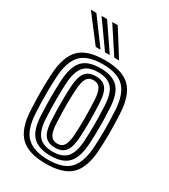

<svg xmlns="http://www.w3.org/2000/svg" viewBox="-198 -894 877 997"><g transform="rotate(30 241.0 -395.0)"><path d="M241.5 10Q137.8 10 89.5 -36.5Q41.2 -83 35.8 -190.8Q32.5 -257 32.5 -307.5Q32.5 -358 35.5 -410Q41.5 -514 87.6 -562Q133.8 -610 241.5 -610Q346 -610 393.4 -563.1Q440.8 -516.2 446.2 -410Q449.8 -342 449.5 -291.4Q449.2 -240.8 446.5 -191Q440.5 -84.5 393.5 -37.2Q346.5 10 241.5 10ZM241.5 -14Q333.2 -14 372.2 -57.1Q411.2 -100.2 416.5 -192.8Q419.2 -242 419.5 -290.4Q419.8 -338.8 416.2 -408.8Q411.5 -502.5 371.1 -544.2Q330.8 -586 241.5 -586Q150.5 -586 110.6 -543.8Q70.8 -501.5 65.5 -408.2Q63 -362.5 62.5 -312.9Q62 -263.2 65.8 -191.2Q70.8 -93.5 113.5 -53.8Q156.2 -14 241.5 -14ZM241.5 -38Q171.5 -38 135.6 -72.5Q99.8 -107 95.5 -194.2Q92.5 -254.2 92.6 -307.6Q92.8 -361 95.2 -405.2Q100 -487 132.8 -524.5Q165.5 -562 241.5 -562Q312.8 -562 347.4 -527Q382 -492 386.2 -408.2Q389.8 -341.2 389.6 -291.4Q389.5 -241.5 386.8 -195.8Q382 -111 348.5 -74.5Q315 -38 241.5 -38ZM241.5 -62Q299.2 -62 326 -93.2Q352.8 -124.5 356.8 -196.8Q359.2 -238 359.5 -289.4Q359.8 -340.8 356.5 -405Q353 -477.2 325.6 -507.6Q298.2 -538 241.5 -538Q183.2 -538 156.4 -507Q129.5 -476 125.2 -404.2Q123 -364.5 122.6 -312.9Q122.2 -261.2 125.5 -195.5Q129.2 -122.5 157 -92.2Q184.8 -62 241.5 -62ZM241.5 -86Q199.2 -86 178.9 -111.5Q158.5 -137 155.5 -197Q152.5 -256 152.5 -304.4Q152.5 -352.8 155.2 -403Q158.8 -462.5 178.6 -488.2Q198.5 -514 241.5 -514Q282.2 -514 302.9 -489.4Q323.5 -464.8 326.5 -404Q329.5 -343.8 329.5 -293.6Q329.5 -243.5 326.8 -198Q323.5 -138 303.6 -112Q283.8 -86 241.5 -86ZM241.5 -110Q269.8 -110 282 -131.9Q294.2 -153.8 296.8 -199.5Q299.2 -242 299.5 -289.8Q299.8 -337.5 296.5 -402.5Q294.5 -446.5 282.2 -468.2Q270 -490 241.5 -490Q212.8 -490 200.4 -468.5Q188 -447 185.2 -401.5Q182.5 -353.5 182.5 -307.5Q182.5 -261.5 185.5 -198Q187.8 -151.2 200.9 -130.6Q214 -110 241.5 -110ZM163.8 -645 45.2 -800H78.2L192.5 -645ZM219.5 -645 109.2 -800H142.2L248 -645ZM275 -645 173.2 -800H206.2L303.8 -645Z"/></g></svg>

Font: Big Shoulders Inline Display Black
Style: Regular
Weight: 900
Designer: Patric King
Foundry: XO Type Co
Version: Version 1.000